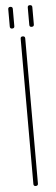

<svg xmlns="http://www.w3.org/2000/svg" viewBox="-58 -856 256 882"><g transform="rotate(-5 70.5 -415.0)"><path d="M70 0Q60 0 60 -10V-680Q60 -690 70 -690Q81 -690 81 -680V-10Q81 0 70 0ZM25 -730Q15 -730 15 -740V-820Q15 -830 25 -830Q36 -830 36 -820V-740Q36 -730 25 -730ZM115 -730Q105 -730 105 -740V-820Q105 -830 115 -830Q126 -830 126 -820V-740Q126 -730 115 -730Z"/></g></svg>

Font: Zen Loop
Style: Regular
Weight: 400
Designer: Yoshimichi Ohira
Foundry: A-1 Corp ZenFonts
Version: Version 1.000; ttfautohint (v1.8.3)